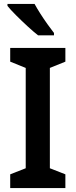

<svg xmlns="http://www.w3.org/2000/svg" viewBox="-20 -958 385 978"><path d="M313 0H32V-70L111 -101V-612L32 -644V-714H313V-644L234 -612V-101L313 -70ZM156 -938Q168 -916 185.5 -888.5Q203 -861 222 -834.5Q241 -808 255 -790V-778H174Q152 -795 121 -823.5Q90 -852 61.5 -880.5Q33 -909 18 -928V-938Z"/></svg>

Font: Noto Sans Malayalam SemiCondensed SemiBold
Style: Regular
Weight: 600
Width: 4
Designer: Jelle Bosma - Monotype Design Team
Foundry: Monotype Imaging Inc.
Version: Version 2.104; ttfautohint (v1.8.4.7-5d5b)